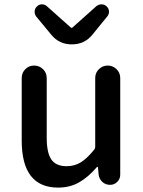

<svg xmlns="http://www.w3.org/2000/svg" viewBox="-20 -852 659 885"><path d="M248 12.7Q80.1 12.7 80.1 -204.1V-492.2Q80.1 -516.6 96.7 -533.2Q113.3 -549.8 137.2 -549.8Q161.1 -549.8 178.2 -533.2Q195.3 -516.6 195.3 -492.2V-217.8Q195.3 -147.5 216.8 -116.7Q238.3 -85.9 287.1 -85.9Q323.2 -85.9 352.1 -103.5Q380.9 -121.1 414.1 -162.1Q418.9 -168 418.9 -175.8V-492.2Q418.9 -516.6 436 -533.2Q453.1 -549.8 476.6 -549.8Q500 -549.8 517.1 -533.2Q534.2 -516.6 534.2 -492.2V-46.9Q534.2 -27.3 520.5 -13.7Q506.8 0 487.3 0Q466.8 0 452.1 -13.2Q437.5 -26.4 434.6 -46.9L431.6 -81.1Q430.7 -83 429.2 -83Q427.7 -83 426.8 -82Q386.7 -35.2 344.2 -11.2Q301.8 12.7 248 12.7ZM310.5 -647.5Q252.9 -647.5 216.8 -691.4L146.5 -776.4Q139.6 -786.1 139.6 -797.9Q139.6 -812.5 150.4 -822.3Q160.2 -832 172.9 -832Q173.8 -832 173.8 -832Q186.5 -832 196.3 -823.2L305.7 -725.6Q307.6 -723.6 310.5 -723.6Q313.5 -723.6 314.5 -725.6L423.8 -823.2Q434.6 -832 448.2 -832Q461.9 -832 471.7 -822.3Q482.4 -812.5 482.4 -797.9Q482.4 -786.1 474.6 -776.4L405.3 -691.4Q369.1 -647.5 311.5 -647.5Z"/></svg>

Font: Gen Jyuu Gothic Medium
Style: Regular
Weight: 500
Designer: [Source Han Sans]
Ryoko NISHIZUKA  (kana & ideographs); Paul D. Hunt (Latin, Greek & Cyrillic); Wenlong ZHANG  (bopomofo
Version: Version 1.002.20150607